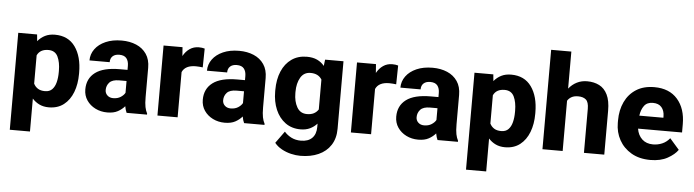

<svg xmlns="http://www.w3.org/2000/svg" viewBox="-54 -992 5216 1443"><g transform="rotate(5 2554.5 -271.0)"><path d="M533.2 -270V-259.8Q533.2 -183.1 509.8 -122.1Q486.3 -61 440.7 -25.6Q395 9.8 328.1 9.8Q288.1 9.8 257.3 -4.9Q226.6 -19.5 203.6 -45.4V203.1H51.3V-528.3H193.4L198.2 -478Q221.7 -506.3 253.4 -522.2Q285.2 -538.1 327.6 -538.1Q428.2 -538.1 480.7 -464.6Q533.2 -391.1 533.2 -270ZM380.4 -259.8V-270Q380.4 -334.5 359.9 -377Q339.4 -419.4 288.6 -419.4Q226.1 -419.4 203.6 -371.6V-158.2Q214.8 -135.3 235.6 -122.1Q256.3 -108.9 289.6 -108.9Q323.7 -108.9 343.5 -129.4Q363.3 -149.9 371.8 -184.1Q380.4 -218.3 380.4 -259.8Z M915 0Q905.8 -19 900.4 -48.8Q879.9 -24.4 848.6 -7.3Q817.4 9.8 769.5 9.8Q720.2 9.8 679.4 -10.5Q638.7 -30.8 614.5 -66.4Q590.3 -102.1 590.3 -148.4Q590.3 -231 651.1 -276.6Q711.9 -322.3 836.4 -322.3H893.6V-352.5Q893.6 -388.2 877 -409.2Q860.4 -430.2 822.8 -430.2Q791 -430.2 772.9 -414.1Q754.9 -397.9 754.9 -368.2H602.5Q602.5 -415.5 630.6 -454.1Q658.7 -492.7 710.2 -515.4Q761.7 -538.1 831.1 -538.1Q893.1 -538.1 941.7 -517.3Q990.2 -496.6 1018.6 -455.1Q1046.9 -413.6 1046.9 -351.6V-130.4Q1046.9 -83 1052.5 -55.7Q1058.1 -28.3 1068.8 -8.3V0ZM804.2 -101.1Q837.9 -101.1 860.8 -116Q883.8 -130.9 893.6 -149.4V-238.3H837.9Q786.6 -238.3 764.9 -214.6Q743.2 -190.9 743.2 -157.7Q743.2 -133.3 760.3 -117.2Q777.3 -101.1 804.2 -101.1Z M1457.5 -532.2 1455.1 -390.1Q1444.8 -391.6 1429.4 -392.8Q1414.1 -394 1402.8 -394Q1323.2 -394 1299.8 -341.3V0H1147.5V-528.3H1290.5L1295.4 -461.9Q1314.9 -497.6 1344.7 -517.8Q1374.5 -538.1 1413.1 -538.1Q1438.5 -538.1 1457.5 -532.2Z M1801.3 0Q1792 -19 1786.6 -48.8Q1766.1 -24.4 1734.9 -7.3Q1703.6 9.8 1655.8 9.8Q1606.4 9.8 1565.7 -10.5Q1524.9 -30.8 1500.7 -66.4Q1476.6 -102.1 1476.6 -148.4Q1476.6 -231 1537.4 -276.6Q1598.1 -322.3 1722.7 -322.3H1779.8V-352.5Q1779.8 -388.2 1763.2 -409.2Q1746.6 -430.2 1709 -430.2Q1677.2 -430.2 1659.2 -414.1Q1641.1 -397.9 1641.1 -368.2H1488.8Q1488.8 -415.5 1516.8 -454.1Q1544.9 -492.7 1596.4 -515.4Q1647.9 -538.1 1717.3 -538.1Q1779.3 -538.1 1827.9 -517.3Q1876.5 -496.6 1904.8 -455.1Q1933.1 -413.6 1933.1 -351.6V-130.4Q1933.1 -83 1938.7 -55.7Q1944.3 -28.3 1955.1 -8.3V0ZM1690.4 -101.1Q1724.1 -101.1 1747.1 -116Q1770 -130.9 1779.8 -149.4V-238.3H1724.1Q1672.9 -238.3 1651.1 -214.6Q1629.4 -190.9 1629.4 -157.7Q1629.4 -133.3 1646.5 -117.2Q1663.6 -101.1 1690.4 -101.1Z M2013.2 -257.8V-268.1Q2013.2 -348.6 2039.1 -409.4Q2064.9 -470.2 2113.3 -504.2Q2161.6 -538.1 2228 -538.1Q2273.9 -538.1 2306.2 -522.9Q2338.4 -507.8 2360.4 -480.5L2366.2 -528.3H2504.9V-19Q2504.9 53.7 2471.9 104.5Q2439 155.3 2380.1 181.6Q2321.3 208 2243.2 208Q2209 208 2172.1 199.2Q2135.3 190.4 2102.3 172.4Q2069.3 154.3 2047.4 127L2112.3 37.1Q2134.3 62.5 2165.8 78.4Q2197.3 94.2 2237.3 94.2Q2292.5 94.2 2322 64.7Q2351.6 35.2 2351.6 -19V-44.4Q2328.6 -19 2298.1 -4.6Q2267.6 9.8 2227.1 9.8Q2161.1 9.8 2113 -25.1Q2064.9 -60.1 2039.1 -120.6Q2013.2 -181.2 2013.2 -257.8ZM2165.5 -268.1V-257.8Q2165.5 -195.8 2190.2 -152.3Q2214.8 -108.9 2265.6 -108.9Q2296.9 -108.9 2317.9 -120.1Q2338.9 -131.3 2351.6 -151.4V-376.5Q2325.7 -419.4 2266.6 -419.4Q2216.3 -419.4 2190.9 -376Q2165.5 -332.5 2165.5 -268.1Z M2917 -532.2 2914.6 -390.1Q2904.3 -391.6 2888.9 -392.8Q2873.5 -394 2862.3 -394Q2782.7 -394 2759.3 -341.3V0H2606.9V-528.3H2750L2754.9 -461.9Q2774.4 -497.6 2804.2 -517.8Q2834 -538.1 2872.6 -538.1Q2897.9 -538.1 2917 -532.2Z M3260.7 0Q3251.5 -19 3246.1 -48.8Q3225.6 -24.4 3194.3 -7.3Q3163.1 9.8 3115.2 9.8Q3065.9 9.8 3025.1 -10.5Q2984.4 -30.8 2960.2 -66.4Q2936 -102.1 2936 -148.4Q2936 -231 2996.8 -276.6Q3057.6 -322.3 3182.1 -322.3H3239.3V-352.5Q3239.3 -388.2 3222.7 -409.2Q3206.1 -430.2 3168.5 -430.2Q3136.7 -430.2 3118.7 -414.1Q3100.6 -397.9 3100.6 -368.2H2948.2Q2948.2 -415.5 2976.3 -454.1Q3004.4 -492.7 3055.9 -515.4Q3107.4 -538.1 3176.8 -538.1Q3238.8 -538.1 3287.4 -517.3Q3335.9 -496.6 3364.3 -455.1Q3392.6 -413.6 3392.6 -351.6V-130.4Q3392.6 -83 3398.2 -55.7Q3403.8 -28.3 3414.6 -8.3V0ZM3149.9 -101.1Q3183.6 -101.1 3206.5 -116Q3229.5 -130.9 3239.3 -149.4V-238.3H3183.6Q3132.3 -238.3 3110.6 -214.6Q3088.9 -190.9 3088.9 -157.7Q3088.9 -133.3 3106 -117.2Q3123 -101.1 3149.9 -101.1Z M3975.1 -270V-259.8Q3975.1 -183.1 3951.7 -122.1Q3928.2 -61 3882.6 -25.6Q3836.9 9.8 3770 9.8Q3730 9.8 3699.2 -4.9Q3668.5 -19.5 3645.5 -45.4V203.1H3493.2V-528.3H3635.3L3640.1 -478Q3663.6 -506.3 3695.3 -522.2Q3727.1 -538.1 3769.5 -538.1Q3870.1 -538.1 3922.6 -464.6Q3975.1 -391.1 3975.1 -270ZM3822.3 -259.8V-270Q3822.3 -334.5 3801.8 -377Q3781.2 -419.4 3730.5 -419.4Q3668 -419.4 3645.5 -371.6V-158.2Q3656.7 -135.3 3677.5 -122.1Q3698.2 -108.9 3731.4 -108.9Q3765.6 -108.9 3785.4 -129.4Q3805.2 -149.9 3813.7 -184.1Q3822.3 -218.3 3822.3 -259.8Z M4204.6 -750V-470.7Q4230 -502.4 4265.1 -520.3Q4300.3 -538.1 4342.8 -538.1Q4395 -538.1 4434.6 -517.8Q4474.1 -497.6 4496.3 -452.1Q4518.6 -406.7 4518.6 -331.1V0H4365.2V-332Q4365.2 -382.8 4344.2 -401.1Q4323.2 -419.4 4285.2 -419.4Q4254.9 -419.4 4235.4 -408.4Q4215.8 -397.5 4204.6 -378.9V0H4052.2V-750Z M4866.7 9.8Q4782.7 9.8 4722.9 -25.1Q4663.1 -60.1 4631.1 -118.2Q4599.1 -176.3 4599.1 -246.6V-265.1Q4599.1 -343.8 4628.4 -405.5Q4657.7 -467.3 4713.6 -502.7Q4769.5 -538.1 4850.1 -538.1Q4962.9 -538.1 5024.7 -467.5Q5086.4 -397 5086.4 -279.3V-216.8H4754.4Q4762.2 -167.5 4793.9 -137.9Q4825.7 -108.4 4876.5 -108.4Q4912.6 -108.4 4945.3 -122.3Q4978 -136.2 5002 -166L5073.2 -84.5Q5048.8 -48.8 4996.1 -19.5Q4943.4 9.8 4866.7 9.8ZM4849.1 -419.4Q4805.2 -419.4 4783.4 -390.1Q4761.7 -360.8 4755.4 -314.9H4937V-326.7Q4936.5 -368.2 4914.6 -393.8Q4892.6 -419.4 4849.1 -419.4Z"/></g></svg>

Font: Vazirmatn UI ExtraBold
Style: Regular
Weight: 800
Designer: Saber Rastikerdar
Foundry: Saber Rastikerdar
Version: Version 33.003